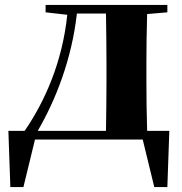

<svg xmlns="http://www.w3.org/2000/svg" viewBox="-20 -566 739 779"><path d="M133 -35C206 -160 271 -325 292 -511H410C411 -453 412 -365 412 -308V-238C412 -181 411 -93 410 -35ZM577 -35C575 -93 574 -181 574 -238V-308C574 -364 575 -450 577 -509L659 -516V-546H165V-516L253 -506C233 -315 163 -156 80 -35H14L22 193H75L122 0H559L606 193H659L667 -35Z"/></svg>

Font: Noto Serif CJK JP Black
Style: Regular
Weight: 900
Designer: Ryoko NISHIZUKA 西塚涼子 (kana & ideographs); Frank Grießhammer (Latin, Greek & Cyrillic); Wenlong ZHANG 张文龙 (bopomofo); San
Foundry: Adobe Systems Incorporated
Version: Version 1.001;PS 1.001;hotconv 16.6.54;makeotf.lib2.5.65590